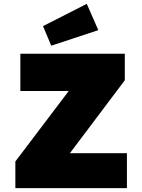

<svg xmlns="http://www.w3.org/2000/svg" viewBox="-20 -980 741 1000"><path d="M60 0V-139L338 -506H86V-700H630V-562L344 -182H641V0ZM247 -742 204 -844 432 -960 492 -823Z"/></svg>

Font: Lexend Black
Style: Regular
Weight: 900
Designer: Bonnie Shaver-Troup, Thomas Jockin
Foundry: Lexend
Version: Version 1.007; ttfautohint (v1.8.3)